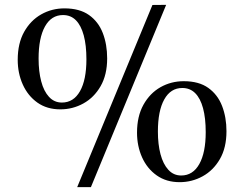

<svg xmlns="http://www.w3.org/2000/svg" viewBox="-20 -771 1006 791"><path d="M298 0 608 -750.5 664.5 -751 354.5 0ZM228.5 -320.5Q173.5 -320.5 134.2 -348.2Q95 -376 74 -422.5Q53 -469 53 -524.5Q53 -592.5 79.5 -639.8Q106 -687 149.8 -711.8Q193.5 -736.5 245.5 -736.5Q308 -736.5 346.8 -709Q385.5 -681.5 403.5 -634.8Q421.5 -588 421.5 -530.5Q421.5 -463 394.5 -416Q367.5 -369 323.5 -344.8Q279.5 -320.5 228.5 -320.5ZM235 -348.5Q283 -348.5 309.5 -395.2Q336 -442 336 -526.5Q336 -584.5 325 -625.2Q314 -666 292.8 -687.5Q271.5 -709 239.5 -709Q191.5 -709 165.2 -661.8Q139 -614.5 139 -529.5Q139 -476.5 149.8 -435.8Q160.5 -395 182 -371.8Q203.5 -348.5 235 -348.5ZM720 -20.5Q665 -20.5 625.5 -48.5Q586 -76.5 565.2 -123Q544.5 -169.5 544.5 -224.5Q544.5 -292 571 -339.5Q597.5 -387 641.2 -411.8Q685 -436.5 737 -436.5Q799.5 -436.5 838.2 -408.8Q877 -381 895 -334.2Q913 -287.5 913 -230.5Q913 -162.5 886 -115.8Q859 -69 815 -44.8Q771 -20.5 720 -20.5ZM726.5 -48Q774.5 -48 801 -95Q827.5 -142 827.5 -226.5Q827.5 -284.5 816.5 -325.2Q805.5 -366 784.2 -387.2Q763 -408.5 731 -408.5Q683 -408.5 656.8 -361.5Q630.5 -314.5 630.5 -229Q630.5 -176.5 641.2 -135.8Q652 -95 673.5 -71.5Q695 -48 726.5 -48Z"/></svg>

Font: Merriweather 120pt
Style: Regular
Weight: 400
Version: Version 2.100